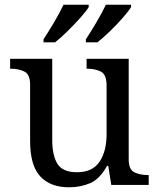

<svg xmlns="http://www.w3.org/2000/svg" viewBox="-20 -786 675 816"><path d="M273 10Q194 10 151 -36.5Q108 -83 108 -186V-426Q108 -470 83.5 -482Q59 -494 26 -494H23V-536H202V-191Q202 -126 224 -90Q246 -54 307 -54Q373 -54 403 -98.5Q433 -143 433 -216V-422Q433 -469 409 -481.5Q385 -494 351 -494H348V-536H527V-109Q527 -65 551.5 -53.5Q576 -42 609 -42H612V0H453L440 -81H435Q404 -25 363 -7.5Q322 10 273 10ZM345 -619Q366 -651 390 -691.5Q414 -732 430 -766H537V-756Q527 -739 501.5 -710Q476 -681 446.5 -652.5Q417 -624 394 -606H345ZM165 -619Q186 -651 210 -691.5Q234 -732 250 -766H357V-756Q347 -739 321 -710Q295 -681 266 -652.5Q237 -624 214 -606H165Z"/></svg>

Font: Noto Serif Test
Style: Regular
Weight: 400
Version: Version 1.000